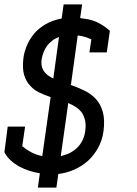

<svg xmlns="http://www.w3.org/2000/svg" viewBox="-34 -784 621 872"><path d="M372 -546H451L465 -644Q450 -658 434 -668Q418 -678 403 -685Q384 -693 365.5 -696.5Q347 -700 330 -702L339 -764H255L246 -700Q204 -692 172.5 -673.5Q141 -655 120 -630Q99 -604 87 -574.5Q75 -545 72 -517Q67 -473 75.5 -444Q84 -415 102 -396Q119 -376 144 -364Q169 -352 196 -343L158 -75Q129 -81 107 -93Q85 -105 67 -120L80 -209H1L-14 -93Q-5 -74 13.5 -56.5Q32 -39 57 -26Q76 -16 99 -8.5Q122 -1 147 3L138 68H222L231 6Q268 2 303 -13.5Q338 -29 366 -54Q393 -79 411.5 -112.5Q430 -146 436 -187Q443 -241 432.5 -277Q422 -313 400 -336Q378 -359 348.5 -373Q319 -387 288 -398L319 -623Q338 -621 353 -616Q368 -611 381 -605ZM353 -188Q349 -159 335.5 -137Q322 -115 302 -101Q289 -91 273.5 -85Q258 -79 242 -75L276 -316Q295 -308 311 -297.5Q327 -287 338 -272Q348 -257 352.5 -236.5Q357 -216 353 -188ZM155 -514Q158 -532 164.5 -548Q171 -564 181 -578Q191 -590 204 -600Q217 -610 234 -616L208 -427Q199 -432 191 -437Q183 -442 176 -448Q164 -460 158 -475.5Q152 -491 155 -514Z"/></svg>

Font: Josefin Slab Thin
Style: Bold Italic
Weight: 700
Italic angle: -12°
Version: Version 2.000